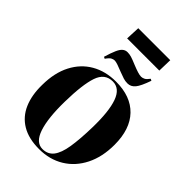

<svg xmlns="http://www.w3.org/2000/svg" viewBox="-323 -1277 1426 1426"><g transform="rotate(45 390.0 -564.0)"><path d="M49 -340Q50 -468 97 -558.5Q144 -649 227 -697Q310 -745 420 -745Q575 -745 659.5 -657Q744 -569 744 -405Q744 -278 696.5 -183.5Q649 -89 564.5 -37.5Q480 14 370 14Q260 14 188 -29Q116 -72 81.5 -151.5Q47 -231 49 -340ZM256 -370Q253 -196 285 -100Q317 -4 387 -4Q443 -4 474.5 -44.5Q506 -85 519.5 -168.5Q533 -252 536 -379Q540 -551 508 -640Q476 -729 402 -729Q319 -729 289 -640.5Q259 -552 256 -370ZM256 -1142H592L589 -1030H251ZM489 -795Q466 -795 445 -801.5Q424 -808 396 -819Q362 -833 338 -841Q314 -849 302 -849Q289 -849 274.5 -841.5Q260 -834 240 -805L226 -812Q243 -869 257.5 -901.5Q272 -934 288.5 -947Q305 -960 326 -960Q347 -960 367 -954Q387 -948 430 -930Q462 -917 486 -909.5Q510 -902 525 -902Q539 -902 554 -909.5Q569 -917 587 -942L601 -935Q573 -854 548.5 -824.5Q524 -795 489 -795Z"/></g></svg>

Font: Literata 72pt ExtraBold
Style: Italic
Weight: 800
Italic angle: -2°
Designer: Latin by Veronika Burian and Jose Scaglione. Greek by Irene Vlachou. Cyrillic by Vera Evstafieva
Foundry: TypeTogether
Version: Version 3.002